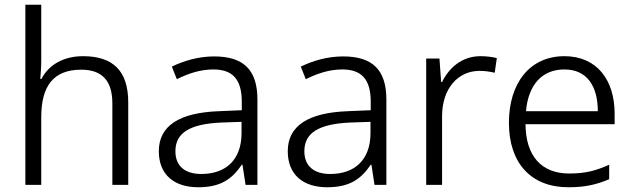

<svg xmlns="http://www.w3.org/2000/svg" viewBox="-20 -780 2667 810"><path d="M154 -523V-760H87V0H154V-285C154 -417 205 -486 323 -486C410 -486 454 -440 454 -344V0H521V-348C521 -483 455 -543 330 -543C247 -543 184 -505 155 -447H150C152 -471 154 -496 154 -523Z M883 -542C817 -542 754 -523 705 -499L726 -446C775 -470 825 -487 880 -487C957 -487 1000 -450 1000 -351V-315L905 -311C736 -305 650 -249 650 -142C650 -42 716 10 816 10C912 10 959 -25 1000 -85H1003L1016 0H1066V-360C1066 -487 1006 -542 883 -542ZM913 -263 999 -266V-216C998 -106 933 -46 829 -46C762 -46 720 -78 720 -142C720 -218 778 -257 913 -263Z M1427 -542C1361 -542 1298 -523 1249 -499L1270 -446C1319 -470 1369 -487 1424 -487C1501 -487 1544 -450 1544 -351V-315L1449 -311C1280 -305 1194 -249 1194 -142C1194 -42 1260 10 1360 10C1456 10 1503 -25 1544 -85H1547L1560 0H1610V-360C1610 -487 1550 -542 1427 -542ZM1457 -263 1543 -266V-216C1542 -106 1477 -46 1373 -46C1306 -46 1264 -78 1264 -142C1264 -218 1322 -257 1457 -263Z M2007 -543C1929 -543 1874 -494 1845 -434H1841L1834 -533H1778V0H1845V-290C1845 -405 1911 -481 2003 -481C2025 -481 2047 -478 2067 -473L2076 -535C2056 -540 2031 -543 2007 -543Z M2361 -543C2215 -543 2127 -429 2127 -262C2127 -91 2221 10 2378 10C2448 10 2496 -1 2550 -24V-85C2492 -59 2448 -48 2381 -48C2264 -48 2198 -122 2197 -256H2573V-300C2573 -443 2498 -543 2361 -543ZM2361 -487C2457 -487 2502 -416 2502 -311H2199C2209 -423 2267 -487 2361 -487Z"/></svg>

Font: Noto Kufi Arabic Light
Style: Regular
Weight: 300
Designer: Monotype Design Team, David Williams, Khaled Hosny
Foundry: Google LLC
Version: Version 2.109